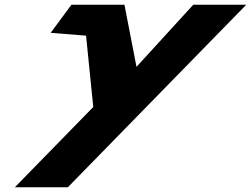

<svg xmlns="http://www.w3.org/2000/svg" viewBox="-20 -533 1063 813"><path d="M798.4 -513 558 -250 506.9 -513H282.5L194.6 -394L344.4 -382L374.9 -80L42.8 260H267.2L1022.8 -513Z"/></svg>

Font: Hussar
Style: BdWideOblFour
Weight: 700
Foundry: Cannot Into Space Fonts
Version: Version 2.00